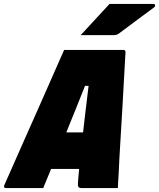

<svg xmlns="http://www.w3.org/2000/svg" viewBox="-79 -953 806 973"><path d="M140 0H-48Q-63 0 -57 -15Q-49 -34 -30.5 -75Q-12 -116 12 -171Q36 -226 64 -288.5Q92 -351 120 -414.5Q148 -478 173 -534.5Q198 -591 217 -634.5Q236 -678 246 -700H546Q557 -700 557 -689Q550 -555 542 -419.5Q534 -284 526 -150Q525 -114 522.5 -76.5Q520 -39 518 0H334Q321 0 317.5 -8Q314 -16 318 -52Q320 -74 322 -97H180Q170 -73 160 -48.5Q150 -24 140 0ZM352 -518Q327 -456 303.5 -397Q280 -338 257 -282H342Q348 -336 355 -395Q362 -454 370 -518ZM476 -933H700Q706 -933 707 -926.5Q708 -920 701 -915Q668 -891 641.5 -871Q615 -851 587 -830.5Q559 -810 522 -782Q512 -775 497 -775H330Q367 -815 402.5 -853.5Q438 -892 476 -933Z"/></svg>

Font: Recursive Mn Lnr St XBk
Style: Italic
Weight: 1000
Italic angle: -15°
Monospace: yes
Version: Version 1.079;hotconv 1.0.112;makeotfexe 2.5.65598; ttfautoh